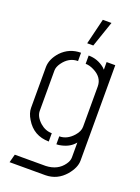

<svg xmlns="http://www.w3.org/2000/svg" viewBox="-166 -791 758 1040"><g transform="rotate(20 213.0 -271.5)"><path d="M203.1 -571.3 239.3 -719.7H289.1L238.3 -571.3ZM28.3 177.7 41 129.9H219.7Q288.1 127 322.3 78.1Q336.9 57.6 336.9 38.1V-47.9Q310.5 -14.6 262.7 -3.9Q248 0 233.4 0V-45.9Q278.3 -45.9 313.5 -85.9Q336.9 -112.3 336.9 -138.7V-371.1Q336.9 -423.8 281.2 -451.2Q255.9 -463.9 233.4 -463.9V-511.7Q285.2 -511.7 326.2 -478.5Q333 -472.7 336.9 -467.8V-511.7H386.7V38.1Q386.7 79.1 349.6 123Q303.7 176.8 235.4 177.7ZM37.1 -138.7V-375Q38.1 -420.9 77.1 -463.9Q123 -511.7 189.5 -511.7V-463.9Q137.7 -463.9 103.5 -416Q86.9 -392.6 86.9 -372.1V-139.6Q86.9 -106.4 121.1 -75.2Q152.3 -47.9 189.5 -47.9V0Q101.6 -1 57.6 -75.2Q37.1 -108.4 37.1 -138.7Z"/></g></svg>

Font: Post No Bills Jaffna
Style: Regular
Weight: 400
Designer: Kosala Senevirathne, Siva Puranthara, Lasantha Premarathna, Tharique Azeez
Foundry: Mooniak
Version: Version 1.220 ; ttfautohint (v1.6)